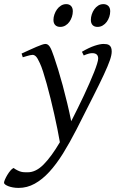

<svg xmlns="http://www.w3.org/2000/svg" viewBox="-108 -671 581 935"><path d="M436 -419.9Q436 -403.3 427 -377.2Q418 -351.1 397.7 -307.4Q377.4 -263.7 344.5 -198.7Q311.5 -133.8 264.2 -40Q231.4 23.9 199 76.2Q166.5 128.4 132.3 165.8Q98.1 203.1 61 223.6Q23.9 244.1 -17.6 244.1Q-32.2 244.1 -45.2 241.7Q-58.1 239.3 -67.6 235.6Q-77.1 231.9 -82.8 227.5Q-88.4 223.1 -88.4 219.2Q-88.4 213.4 -83.7 202.9Q-79.1 192.4 -72.3 180.9Q-65.4 169.4 -57.4 159.9Q-49.3 150.4 -42.5 147Q-30.8 154.8 -21.7 159.2Q-12.7 163.6 -4.9 165.5Q2.9 167.5 10.7 167.7Q18.6 168 27.3 168Q66.9 168 104.7 129.6Q142.6 91.3 183.6 21.5Q178.7 -6.8 171.6 -42.5Q164.6 -78.1 156 -115.7Q147.5 -153.3 138.2 -191.2Q128.9 -229 119.6 -262.2Q110.4 -295.4 101.8 -322Q93.3 -348.6 85.9 -363.8Q74.7 -388.7 66.9 -396.2Q59.1 -403.8 50.8 -403.8Q46.4 -403.8 38.3 -402.1Q30.3 -400.4 22.5 -397.9Q13.2 -395.5 2.9 -392.1L-2.9 -410.2Q17.6 -419.4 36.1 -428Q54.7 -436.5 69.6 -442.9Q84.5 -449.2 95.7 -453.1Q106.9 -457 112.8 -457Q119.6 -457 124.8 -453.6Q129.9 -450.2 134.8 -442.9Q139.6 -435.5 144.3 -423.6Q148.9 -411.6 154.8 -395Q164.1 -368.7 175 -332.8Q186 -296.9 197.3 -255.4Q208.5 -213.9 219.2 -169.2Q230 -124.5 238.8 -80.6Q254.4 -111.3 270.3 -143.3Q286.1 -175.3 300.8 -206.5Q315.4 -237.8 327.9 -266.4Q340.3 -294.9 349.9 -318.8Q359.4 -342.8 364.7 -360.1Q370.1 -377.4 370.1 -386.2Q370.1 -410.6 344.2 -412.1Q328.6 -413.6 299.8 -400.9L291 -418.9Q326.2 -439.5 352.8 -448.2Q379.4 -457 396 -457Q404.3 -457 411.6 -455.8Q418.9 -454.6 424.3 -450.7Q429.7 -446.8 432.9 -439.5Q436 -432.1 436 -419.9ZM246.6 -616.2Q246.6 -602.5 242.2 -589.1Q237.8 -575.7 230 -564.7Q222.2 -553.7 210.7 -546.9Q199.2 -540 185.5 -540Q169.9 -540 161.1 -548.8Q152.3 -557.6 152.3 -574.2Q152.3 -587.4 157 -600.8Q161.6 -614.3 169.7 -625.5Q177.7 -636.7 189.2 -643.8Q200.7 -650.9 214.4 -650.9Q229.5 -650.9 238 -641.8Q246.6 -632.8 246.6 -616.2ZM428.7 -616.2Q428.7 -602.5 424.3 -589.1Q419.9 -575.7 411.9 -564.7Q403.8 -553.7 392.3 -546.9Q380.9 -540 366.7 -540Q351.6 -540 343 -548.8Q334.5 -557.6 334.5 -574.2Q334.5 -587.4 338.9 -600.8Q343.3 -614.3 351.1 -625.5Q358.9 -636.7 370.1 -643.8Q381.3 -650.9 395.5 -650.9Q410.6 -650.9 419.7 -641.8Q428.7 -632.8 428.7 -616.2Z"/></svg>

Font: Gentium Plus
Style: Italic
Weight: 400
Italic angle: -8°
Designer: J. Victor Gaultney, Annie Olsen, Iska Routamaa
Foundry: SIL International
Version: Version 1.510